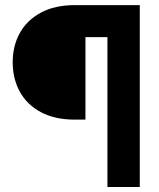

<svg xmlns="http://www.w3.org/2000/svg" viewBox="-20 -748 635 768"><path d="M530.8 -599.6H321.8V-269.5H279.3Q199.2 -269.5 143.6 -299.3Q87.9 -329.1 59.3 -381.1Q30.8 -433.1 30.8 -499Q30.8 -564.5 59.3 -616Q87.9 -667.5 143.6 -697.5Q199.2 -727.5 279.3 -727.5H530.8ZM409.7 0V-727.5H539.1V0Z"/></svg>

Font: Inter 16pt ExtraBold
Style: Regular
Weight: 800
Version: Version 4.001;git-66647c0bb